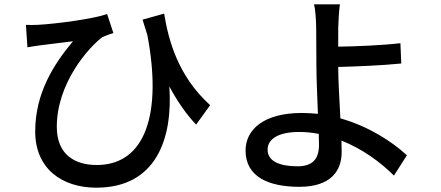

<svg xmlns="http://www.w3.org/2000/svg" viewBox="-20 -813 2040 889"><path d="M100 -698 107 -594C129 -598 145 -600 165 -603C198 -607 272 -616 318 -622C228 -515 143 -381 143 -204C143 -32 267 56 426 56C703 56 781 -171 764 -413C800 -346 840 -287 888 -236L953 -326C803 -462 760 -628 740 -750L640 -722L662 -652C732 -286 653 -49 428 -49C329 -49 243 -95 243 -226C243 -426 388 -592 454 -641C468 -648 492 -656 505 -660L476 -748C414 -726 246 -703 155 -698C136 -697 116 -697 100 -698Z M1456 -193 1457 -143C1457 -75 1426 -43 1357 -43C1272 -43 1219 -68 1219 -120C1219 -171 1272 -202 1365 -202C1396 -202 1426 -199 1456 -193ZM1554 -793H1434C1440 -771 1443 -727 1444 -685C1444 -642 1445 -570 1445 -511C1445 -454 1449 -365 1452 -286C1428 -288 1403 -290 1378 -290C1201 -290 1117 -213 1117 -116C1117 7 1226 52 1366 52C1514 52 1562 -24 1562 -109L1561 -162C1658 -124 1743 -61 1804 0L1864 -94C1794 -159 1684 -229 1556 -265C1552 -347 1546 -439 1546 -503C1627 -505 1751 -510 1838 -519L1834 -613C1748 -603 1626 -598 1546 -597V-685C1547 -719 1550 -768 1554 -793Z"/></svg>

Font: Noto Sans JP Medium
Style: Regular
Weight: 500
Designer: Ryoko NISHIZUKA 西塚涼子 (kana, bopomofo & ideographs); Paul D. Hunt (Latin, Greek & Cyrillic); Sandoll Communications 산돌커뮤니
Foundry: Adobe
Version: Version 2.004;hotconv 1.0.118;makeotfexe 2.5.65603